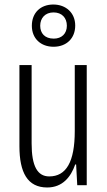

<svg xmlns="http://www.w3.org/2000/svg" viewBox="-20 -820 472 850"><path d="M217 -613C274 -613 313 -650 313 -707C313 -763 272 -800 216 -800C160 -800 121 -764 121 -706C121 -649 161 -613 217 -613ZM218 -649C178 -649 158 -673 158 -706C158 -740 180 -765 217 -765C254 -765 276 -741 276 -706C276 -671 253 -649 218 -649ZM364 -532H311V-240C311 -103 273 -39 198 -39C146 -39 120 -84 120 -185V-532H66V-173C66 -56 102 10 189 10C257 10 294 -37 313 -92H317L322 0H364Z"/></svg>

Font: Noto Sans Myanmar UI ExtraCondensed Light
Style: Regular
Weight: 300
Width: 2
Designer: Monotype Design Team
Foundry: Monotype Imaging Inc.
Version: Version 2.103